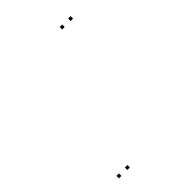

<svg xmlns="http://www.w3.org/2000/svg" viewBox="-238 -863 1096 1096"><g transform="rotate(-45 310.0 -315.0)"><path d="M530 -720V-740H510V-720ZM462 -720V-740H442V-720ZM90 110V90H70V110ZM158 110V90H138V110Z"/></g></svg>

Font: Monaspace Krypton Dots Var
Style: Regular
Weight: 400
Designer: Riley Cran and the Lettermatic Team
Version: Version 1.100 (Monaspace Krypton Dots)